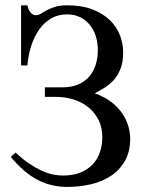

<svg xmlns="http://www.w3.org/2000/svg" viewBox="-20 -698 557 733"><path d="M477.1 -168.9Q477.1 -119.6 457.3 -84.5Q437.5 -49.3 404.3 -27.1Q371.1 -4.9 327.6 5.4Q284.2 15.6 236.8 15.6Q208 15.6 180.4 9.5Q152.8 3.4 126.2 -10Q99.6 -23.4 73.5 -45.4Q47.4 -67.4 21 -99.1L39.6 -115.7Q67.4 -89.4 92.8 -72.5Q118.2 -55.7 140.6 -45.7Q163.1 -35.6 183.1 -31.7Q203.1 -27.8 220.2 -27.8Q258.8 -27.8 287.1 -39.3Q315.4 -50.8 334 -70.6Q352.5 -90.3 361.6 -117.2Q370.6 -144 370.6 -174.8Q370.6 -210.9 356.4 -239.5Q342.3 -268.1 318.1 -287.8Q293.9 -307.6 262 -317.9Q230 -328.1 194.3 -328.1H151.4V-364.7H219.2Q254.4 -364.7 279.8 -376Q305.2 -387.2 321.5 -406.7Q337.9 -426.3 345.7 -451.9Q353.5 -477.5 353.5 -506.8Q353.5 -535.2 345.7 -559.8Q337.9 -584.5 322.8 -603Q307.6 -621.6 285.9 -632.3Q264.2 -643.1 235.8 -643.1Q201.2 -643.1 174.6 -627.2Q147.9 -611.3 129.2 -584.7Q110.4 -558.1 99.1 -522.7Q87.9 -487.3 84.5 -448.2H60.5V-677.7H84.5Q88.4 -661.1 94.2 -653.3Q100.1 -645.5 105.5 -642.6Q111.8 -639.2 118.7 -640.1Q127.4 -640.1 136.5 -646Q145.5 -651.9 158.7 -658.9Q171.9 -666 190.2 -671.9Q208.5 -677.7 235.8 -677.7Q293 -677.7 333.5 -661.9Q374 -646 399.9 -620.6Q425.8 -595.2 438 -563Q450.2 -530.8 450.2 -498.5Q450.2 -461.9 440.4 -436.5Q430.7 -411.1 415.3 -393.6Q399.9 -376 380.6 -364Q361.3 -352.1 341.8 -341.8Q379.9 -328.1 406 -307.6Q432.1 -287.1 447.8 -263.4Q463.4 -239.7 470.2 -215.3Q477.1 -190.9 477.1 -168.9Z"/></svg>

Font: Doulos SIL
Style: Regular
Weight: 400
Designer: Walt Agee, Victor Gaultney, Peter Martin, Debbi Hosken
Foundry: SIL International
Version: Version 4.110; 2011; Maintenance release